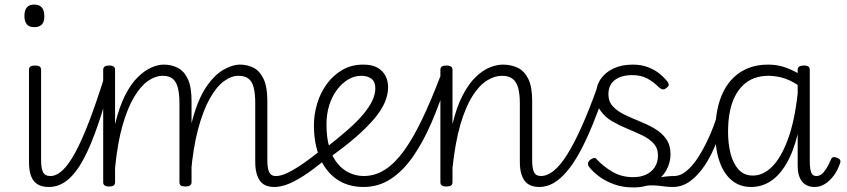

<svg xmlns="http://www.w3.org/2000/svg" viewBox="-20 -802 3708 841"><path d="M194 17Q174 17 158 11.5Q142 6 130.5 -6.5Q119 -19 113 -40.5Q107 -62 107 -94V-496Q107 -506 113.5 -510.5Q120 -515 133 -515Q147 -515 153.5 -510.5Q160 -506 160 -496V-99Q160 -65 168.5 -48Q177 -31 200 -31Q210 -31 214.5 -23.5Q219 -16 218.5 -7Q218 2 212 9.5Q206 17 194 17ZM130 -683Q108 -683 97.5 -695.5Q87 -708 87 -732Q87 -757 97.5 -769.5Q108 -782 130 -782Q152 -782 163 -769.5Q174 -757 174 -732Q175 -707 163.5 -695Q152 -683 130 -683Z M194 17Q184 17 178.5 9.5Q173 2 173.5 -7Q174 -16 181 -23.5Q188 -31 201 -31Q227 -31 254 -56Q281 -81 310 -134.5Q339 -188 371.5 -273Q404 -358 441 -477Q444 -487 452.5 -488.5Q461 -490 468 -485Q475 -480 472 -469Q441 -349 410 -258Q379 -167 346.5 -106Q314 -45 276.5 -14Q239 17 194 17Z M1181 17Q1162 17 1147 11.5Q1132 6 1121.5 -6.5Q1111 -19 1104.5 -40.5Q1098 -62 1098 -94V-350Q1098 -391 1091.5 -417.5Q1085 -444 1069 -457Q1053 -470 1025 -470Q993 -470 960.5 -446Q928 -422 899 -370.5Q870 -319 848 -237.5Q826 -156 816 -41L795 -40Q797 -179 821.5 -272Q846 -365 882 -419Q918 -473 958 -496Q998 -519 1031 -519Q1064 -519 1091 -505Q1118 -491 1134.5 -456.5Q1151 -422 1151 -360V-99Q1151 -65 1159 -48Q1167 -31 1187 -31Q1196 -31 1200.5 -23.5Q1205 -16 1204.5 -7Q1204 2 1198 9.5Q1192 17 1181 17ZM457 15Q445 15 438.5 10.5Q432 6 432 -4V-496Q432 -506 438.5 -510.5Q445 -515 457 -515Q471 -515 477.5 -510.5Q484 -506 484 -496V-258Q502 -333 527.5 -383.5Q553 -434 583 -463.5Q613 -493 642.5 -506Q672 -519 697 -519Q731 -519 758.5 -505Q786 -491 802.5 -456.5Q819 -422 819 -360V-4Q819 6 812 10.5Q805 15 792 15Q778 15 772 10.5Q766 6 766 -4V-350Q766 -391 759 -417.5Q752 -444 736.5 -457Q721 -470 692 -470Q661 -470 629 -448Q597 -426 568 -378Q539 -330 517 -253.5Q495 -177 484 -67V-4Q484 6 477.5 10.5Q471 15 457 15Z M1183 17Q1173 17 1167.5 9.5Q1162 2 1162.5 -7Q1163 -16 1170 -23.5Q1177 -31 1190 -31Q1207 -31 1232 -41.5Q1257 -52 1295 -77Q1333 -102 1388 -146Q1396 -152 1403.5 -149.5Q1411 -147 1415.5 -139.5Q1420 -132 1419.5 -123.5Q1419 -115 1411 -108Q1351 -58 1308.5 -31Q1266 -4 1236 6.5Q1206 17 1183 17Z M1403 -151Q1458 -194 1500 -230.5Q1542 -267 1569.5 -299.5Q1597 -332 1610.5 -360.5Q1624 -389 1624 -415Q1624 -444 1607 -457Q1590 -470 1562 -470Q1532 -470 1504.5 -453.5Q1477 -437 1455.5 -408Q1434 -379 1422 -340.5Q1410 -302 1410 -257Q1410 -197 1423.5 -154Q1437 -111 1460 -84Q1483 -57 1512.5 -44Q1542 -31 1573 -31Q1583 -31 1588 -23.5Q1593 -16 1593 -7Q1593 2 1588 9.5Q1583 17 1573 17Q1504 17 1455.5 -16.5Q1407 -50 1381 -111Q1355 -172 1355 -254Q1355 -300 1369 -347.5Q1383 -395 1411 -433.5Q1439 -472 1479 -495.5Q1519 -519 1571 -519Q1610 -519 1633.5 -505.5Q1657 -492 1668.5 -469.5Q1680 -447 1680 -420Q1680 -387 1665 -352.5Q1650 -318 1619 -281.5Q1588 -245 1542 -204.5Q1496 -164 1433 -119Z M1573 17Q1564 17 1559.5 9.5Q1555 2 1555 -7Q1555 -16 1559.5 -23.5Q1564 -31 1573 -31Q1623 -31 1666.5 -59Q1710 -87 1749.5 -141.5Q1789 -196 1828.5 -278.5Q1868 -361 1910 -471Q1914 -480 1922.5 -480Q1931 -480 1938.5 -474.5Q1946 -469 1942 -460Q1908 -353 1870 -265Q1832 -177 1787.5 -114Q1743 -51 1690 -17Q1637 17 1573 17Z M2344 17Q2324 17 2308 11.5Q2292 6 2281 -6.5Q2270 -19 2263.5 -40.5Q2257 -62 2257 -94V-350Q2257 -391 2249.5 -417.5Q2242 -444 2225 -457Q2208 -470 2179 -470Q2146 -470 2112.5 -449Q2079 -428 2049 -380.5Q2019 -333 1996.5 -256Q1974 -179 1962 -66V-4Q1962 6 1955.5 10.5Q1949 15 1935 15Q1922 15 1915.5 10.5Q1909 6 1909 -4V-496Q1909 -506 1915.5 -510.5Q1922 -515 1935 -515Q1949 -515 1955.5 -510.5Q1962 -506 1962 -496V-258Q1980 -334 2006.5 -384.5Q2033 -435 2063.5 -464.5Q2094 -494 2125 -506.5Q2156 -519 2183 -519Q2219 -519 2248 -505Q2277 -491 2294 -456.5Q2311 -422 2311 -360V-99Q2311 -65 2319 -48Q2327 -31 2350 -31Q2360 -31 2364.5 -23.5Q2369 -16 2368.5 -7Q2368 2 2362 9.5Q2356 17 2344 17Z M2342 17Q2332 17 2327 9.5Q2322 2 2323.5 -7Q2325 -16 2331.5 -23.5Q2338 -31 2349 -31Q2377 -31 2405.5 -54Q2434 -77 2464 -124.5Q2494 -172 2527.5 -246.5Q2561 -321 2598 -425Q2603 -436 2613 -436Q2623 -436 2630.5 -429Q2638 -422 2634 -412Q2604 -325 2576 -256.5Q2548 -188 2520 -136.5Q2492 -85 2463 -51Q2434 -17 2404.5 0Q2375 17 2342 17Z M2813 -11Q2842 -19 2863.5 -23.5Q2885 -28 2902.5 -29.5Q2920 -31 2934 -31Q2943 -31 2947 -23.5Q2951 -16 2950 -7Q2949 2 2943 9.5Q2937 17 2928 17Q2906 17 2885.5 14Q2865 11 2842 10Q2819 9 2787 16ZM2754 19Q2706 19 2667.5 4.5Q2629 -10 2602.5 -30.5Q2576 -51 2562 -69Q2555 -77 2555.5 -85.5Q2556 -94 2565 -102Q2575 -109 2582 -110Q2589 -111 2596 -102Q2624 -72 2663.5 -49Q2703 -26 2754 -26Q2787 -26 2811.5 -38Q2836 -50 2849 -71.5Q2862 -93 2862 -121Q2862 -153 2842.5 -174Q2823 -195 2792.5 -209.5Q2762 -224 2727 -238.5Q2692 -253 2661 -271Q2630 -289 2610.5 -317Q2591 -345 2591 -388Q2591 -426 2611 -455.5Q2631 -485 2667 -502Q2703 -519 2752 -519Q2788 -519 2817.5 -508Q2847 -497 2868.5 -479.5Q2890 -462 2903 -445Q2910 -436 2909 -429.5Q2908 -423 2898 -416Q2891 -410 2883.5 -410.5Q2876 -411 2868 -418Q2841 -445 2813.5 -459Q2786 -473 2750 -473Q2701 -473 2673 -451.5Q2645 -430 2645 -389Q2645 -357 2664.5 -336Q2684 -315 2715 -300Q2746 -285 2781 -271Q2816 -257 2847 -239Q2878 -221 2897.5 -194Q2917 -167 2917 -126Q2917 -90 2899 -57Q2881 -24 2845 -2.5Q2809 19 2754 19Z M2927 17Q2917 17 2911.5 9.5Q2906 2 2906.5 -7Q2907 -16 2914 -23.5Q2921 -31 2934 -31Q2959 -31 2985 -51.5Q3011 -72 3035.5 -109Q3060 -146 3082.5 -194.5Q3105 -243 3123 -301Q3126 -310 3134 -311.5Q3142 -313 3148.5 -308.5Q3155 -304 3153 -293Q3140 -236 3119 -180.5Q3098 -125 3069 -80.5Q3040 -36 3004.5 -9.5Q2969 17 2927 17Z M3270 17Q3221 17 3186 -11.5Q3151 -40 3132 -93.5Q3113 -147 3113 -223Q3113 -275 3122 -320.5Q3131 -366 3149.5 -402.5Q3168 -439 3196 -465Q3224 -491 3261 -505Q3298 -519 3344 -519Q3379 -519 3409.5 -510Q3440 -501 3474 -482V-497Q3474 -506 3481 -510.5Q3488 -515 3501 -515Q3515 -515 3521 -510.5Q3527 -506 3527 -496V-95Q3527 -75 3529.5 -60.5Q3532 -46 3538 -38.5Q3544 -31 3556 -31Q3568 -31 3578 -38.5Q3588 -46 3598.5 -62Q3609 -78 3620 -104Q3623 -112 3630 -113.5Q3637 -115 3646 -111Q3656 -108 3659.5 -101.5Q3663 -95 3660 -88Q3649 -55 3631.5 -32Q3614 -9 3593 4Q3572 17 3549 17Q3530 17 3516.5 11Q3503 5 3493.5 -6.5Q3484 -18 3479 -35.5Q3474 -53 3474 -74Q3474 -109 3474 -144.5Q3474 -180 3474 -214Q3454 -134 3423 -82.5Q3392 -31 3353.5 -7Q3315 17 3270 17ZM3169 -224Q3169 -173 3180 -129.5Q3191 -86 3215 -59.5Q3239 -33 3278 -33Q3322 -33 3361 -71Q3400 -109 3430 -188.5Q3460 -268 3474 -392V-430Q3437 -454 3405 -462Q3373 -470 3346 -470Q3313 -470 3285 -460Q3257 -450 3235.5 -429.5Q3214 -409 3199 -379.5Q3184 -350 3176.5 -311Q3169 -272 3169 -224Z"/></svg>

Font: Playwrite FR Moderne ExtraLight
Style: Regular
Weight: 250
Version: Version 1.002